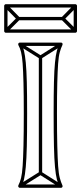

<svg xmlns="http://www.w3.org/2000/svg" viewBox="-34 -892 389 920"><path d="M168 -618H152V-62H168ZM254 7 262 -7 164 -69Q163 -70 160.5 -70Q158 -70 156 -69L57 -7L65 7L164 -55Q166 -57 160 -57Q154 -57 156 -55ZM65 -687 57 -673 156 -611Q158 -610 160.5 -610Q163 -610 164 -611L262 -673L254 -687L156 -625Q154 -624 160 -624Q166 -624 164 -625ZM61 8H258Q263 8 265 4Q267 0 265 -4Q258 -19 252.5 -39.5Q247 -60 244.5 -97Q242 -134 240.5 -194.5Q239 -255 239 -349Q239 -438 240.5 -495Q242 -552 244.5 -587Q247 -622 252.5 -642Q258 -662 265 -676Q267 -681 265 -684.5Q263 -688 258 -688H61Q57 -688 54.5 -684.5Q52 -681 54 -676Q62 -662 67 -642Q72 -622 74.5 -587Q77 -552 78.5 -495Q80 -438 80 -349Q80 -255 78.5 -194.5Q77 -134 74.5 -97Q72 -60 67 -39.5Q62 -19 54 -4Q52 0 54.5 4Q57 8 61 8ZM61 -8 68 4Q76 -11 81 -32.5Q86 -54 89.5 -91.5Q93 -129 94.5 -191Q96 -253 96 -349Q96 -440 94.5 -498.5Q93 -557 89.5 -592.5Q86 -628 81 -648.5Q76 -669 68 -684L61 -672H258L251 -684Q244 -669 238.5 -648.5Q233 -628 229.5 -592.5Q226 -557 224.5 -498.5Q223 -440 223 -349Q223 -253 224.5 -191Q226 -129 229.5 -91.5Q233 -54 238.5 -32.5Q244 -11 251 4L258 -8ZM0 -870 -12 -858 48 -797Q50 -795 50 -803Q50 -811 48 -809L-12 -749L0 -737L60 -797Q62 -799 62 -802.5Q62 -806 60 -809ZM54 -811V-795H267V-811ZM321 -737 333 -749 273 -809Q271 -811 271 -803Q271 -795 273 -797L333 -858L321 -870L261 -809Q259 -806 259 -802.5Q259 -799 261 -797ZM-6 -735H327Q330 -735 332.5 -737.5Q335 -740 335 -743V-864Q335 -867 332.5 -869.5Q330 -872 327 -872H-6Q-9 -872 -11.5 -869.5Q-14 -867 -14 -864V-743Q-14 -740 -11.5 -737.5Q-9 -735 -6 -735ZM-6 -751 2 -743V-864L-6 -856H327L319 -864V-743L327 -751Z"/></svg>

Font: Tilt Prism
Style: Regular
Weight: 400
Version: Version 1.000